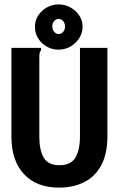

<svg xmlns="http://www.w3.org/2000/svg" viewBox="-20 -841 540 874"><path d="M249 13Q146 13 89 -48.5Q32 -110 32 -219V-623H158H167V-613Q162 -607 160.5 -600Q159 -593 159 -576V-218Q159 -158 179 -123.5Q199 -89 250 -89Q303 -89 323.5 -124Q344 -159 344 -221V-623H469V-222Q469 -141 441 -89Q413 -37 363.5 -12Q314 13 249 13ZM246 -615Q217 -615 192.5 -629Q168 -643 153.5 -666.5Q139 -690 139 -719Q139 -747 153.5 -770Q168 -793 193 -807Q218 -821 246 -821Q276 -821 301 -807Q326 -793 341 -770Q356 -747 356 -720Q356 -691 340.5 -667Q325 -643 300.5 -629Q276 -615 246 -615ZM247 -686Q259 -686 267.5 -696Q276 -706 276 -721Q276 -735 267.5 -745Q259 -755 247 -755Q235 -755 226.5 -745Q218 -735 218 -721Q218 -706 227 -696Q236 -686 247 -686Z"/></svg>

Font: Inconsolata ExtraBold
Style: Regular
Weight: 800
Designer: Raph Levien, Cyreal, Brenton Simpson
Foundry: Raph Levien, Cyreal, Google
Version: Version 3.001